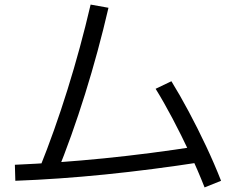

<svg xmlns="http://www.w3.org/2000/svg" viewBox="-20 -777 1040 839"><path d="M153 -42Q218 -203 275 -385.5Q332 -568 376 -757L454 -743Q410 -553 352 -367Q294 -181 226 -14ZM45 -57Q233 -65 433.5 -85Q634 -105 851 -139L862 -69Q642 -35 439 -14.5Q236 6 47 13ZM874 42Q845 -32 808.5 -109.5Q772 -187 734 -259Q696 -331 660 -389L729 -422Q766 -362 805 -289Q844 -216 880.5 -138.5Q917 -61 946 13Z"/></svg>

Font: M PLUS 1 Code
Style: Regular
Weight: 400
Designer: Coji Morishita
Foundry: UNDERFOREST DESIGN
Version: Version 1.005